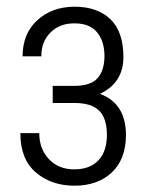

<svg xmlns="http://www.w3.org/2000/svg" viewBox="-20 -557 450 585"><path d="M363.8 -145Q363.3 -71.3 320.3 -31.2Q277.3 8.8 207 8.8Q136.7 8.8 89.8 -31.2Q42 -71.3 42 -151.4H99.6Q99.6 -103.5 128.9 -72.3Q158.2 -41 206.1 -41Q253.9 -41 279.8 -68.4Q305.7 -95.7 305.7 -146.5Q305.7 -196.3 282.2 -219.7Q258.8 -243.2 207 -243.2H140.6V-295.4H207Q256.3 -295.4 277.3 -318.8Q298.3 -342.3 298.3 -387.2Q297.9 -432.1 275.4 -459Q252.9 -485.8 207.5 -485.8Q162.1 -486.3 133.8 -458Q105.5 -429.7 106 -385.3H48.8Q48.8 -454.1 93.3 -495.1Q137.7 -536.1 207 -536.6Q276.4 -536.6 316.4 -498.5Q356 -460.4 356 -382.8Q356 -305.2 284.7 -271Q363.8 -241.7 363.8 -145Z"/></svg>

Font: RobotoCondensed-Light
Style: Light
Weight: 300
Designer: Google
Version: Version 1.200311; 2013